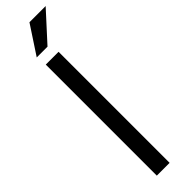

<svg xmlns="http://www.w3.org/2000/svg" viewBox="-324 -933 917 917"><g transform="rotate(-45 134.5 -474.0)"><path d="M157.7 0V-750H71.3V0ZM159.2 -948.2 64.9 -804.7H137.7L268.6 -948.2Z"/></g></svg>

Font: Roboto Condensed
Style: Regular
Weight: 400
Designer: Google
Version: Version 2.134; 2016